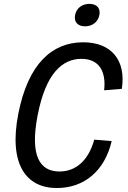

<svg xmlns="http://www.w3.org/2000/svg" viewBox="-20 -960 660 992"><path d="M174.5 -364.5C216 -579.5 301 -656 401 -656C489 -656 529.5 -594.5 518 -493.5L609.5 -501C632.5 -651 553 -741.5 410 -741.5C249.5 -741.5 125 -631 74.5 -371.5C24 -112.5 114 11.5 273.5 11.5C417 11.5 521.5 -79 557 -231L467 -238.5C438.5 -135.5 376 -74 287.5 -74C187.5 -74 133 -151 174.5 -364.5ZM419.5 -824C456.5 -824 486.5 -846 493.5 -882.5C500.5 -918.5 479 -940 442 -940C404.5 -940 375 -918.5 368 -882.5C361 -846 382 -824 419.5 -824Z"/></svg>

Font: Monaspace Neon
Style: Italic
Weight: 400
Italic angle: -11°
Designer: Riley Cran & the Lettermatic Team
Foundry: Lettermatic
Version: Version 1.200 (Monaspace Neon)